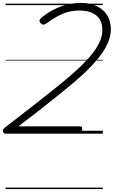

<svg xmlns="http://www.w3.org/2000/svg" viewBox="-38 -914 778 1313"><path d="M0 0Q-10 0 -14.5 -7Q-19 -14 -17.5 -23Q-16 -32 -9 -38L210 -208Q276 -260 335 -307Q394 -354 444.5 -397.5Q495 -441 535 -481.5Q575 -522 603.5 -560.5Q632 -599 647 -636Q662 -673 662 -708Q662 -753 643.5 -782.5Q625 -812 590 -827Q555 -842 506 -842Q440 -842 387.5 -818.5Q335 -795 281 -755Q267 -745 258 -745.5Q249 -746 239 -757Q230 -767 232.5 -775.5Q235 -784 249 -796Q283 -824 325 -846Q367 -868 415.5 -881Q464 -894 516 -894Q561 -894 598 -882Q635 -870 662.5 -847Q690 -824 705 -790Q720 -756 720 -713Q720 -672 703.5 -630Q687 -588 656.5 -545.5Q626 -503 583.5 -458.5Q541 -414 487 -367.5Q433 -321 370.5 -271Q308 -221 239 -166L88 -50H510Q517 -50 521 -45.5Q525 -41 524 -31Q522 -16 514 -8Q506 0 498 0ZM0 369H665V379H0ZM0 -20H665V0H0ZM0 -505H665V-500H0ZM0 -889H665V-879H0Z"/></svg>

Font: Playwrite HR Guides
Style: Regular
Weight: 400
Designer: Veronika Burian, José Scaglione
Foundry: TypeTogether
Version: Version 1.003